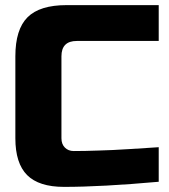

<svg xmlns="http://www.w3.org/2000/svg" viewBox="-20 -720 660 750"><path d="M600 -10Q377 10 230 10Q132 10 86 -36Q40 -82 40 -180V-500Q40 -605 87.5 -652.5Q135 -700 240 -700H600V-560H280Q220 -560 220 -500V-180Q220 -157 233.5 -143.5Q247 -130 268 -130Q289 -130 314 -130.5Q339 -131 366 -132Q393 -133 420.5 -134Q448 -135 491.5 -138Q535 -141 600 -145Z"/></svg>

Font: Russo One
Style: Regular
Weight: 400
Designer: Jovanny lemonad
Foundry: Jovanny Lemonad
Version: Version 1.001